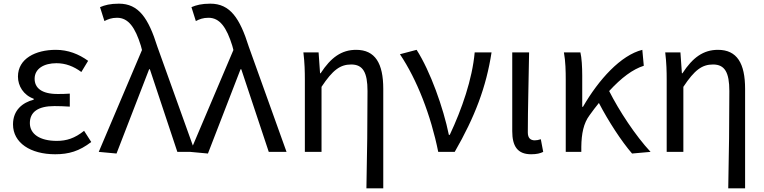

<svg xmlns="http://www.w3.org/2000/svg" viewBox="-20 -829 4171 1048"><path d="M281 13C356 13 413 -4 478 -54L439 -115C388 -74 343 -60 290 -60C198 -60 143 -97 143 -157C143 -218 188 -250 277 -250C304 -250 330 -249 361 -247V-318C335 -316 315 -316 294 -316C206 -316 169 -350 169 -399C169 -455 221 -484 288 -484C338 -484 382 -467 424 -436L461 -497C410 -534 351 -557 285 -557C174 -557 78 -509 78 -411C78 -360 108 -310 164 -290V-285C103 -269 51 -228 51 -150C51 -49 147 13 281 13Z M616 9 794 -451H798L948 0H1045L839 -574C790 -730 737 -809 629 -809C581 -809 552 -801 526 -790L550 -714C569 -724 589 -732 619 -732C681 -732 718 -679 749 -579L755 -556L519 0Z M1115 9 1293 -451H1297L1447 0H1544L1338 -574C1289 -730 1236 -809 1128 -809C1080 -809 1051 -801 1025 -790L1049 -714C1068 -724 1088 -732 1118 -732C1180 -732 1217 -679 1248 -579L1254 -556L1018 0Z M1980 199H2072V-344C2072 -483 2028 -557 1924 -557C1844 -557 1786 -515 1730 -429H1727L1719 -543H1636C1643 -486 1644 -438 1644 -394V0H1735V-355C1796 -447 1837 -477 1897 -477C1961 -477 1986 -434 1986 -332C1986 -175 1984 22 1980 199Z M2372 0H2462C2572 -191 2634 -354 2663 -543H2571C2558 -397 2501 -233 2435 -93H2430C2400 -240 2329 -440 2254 -557L2163 -533C2256 -395 2332 -199 2372 0Z M2879 13C2910 13 2929 8 2945 0L2932 -69C2920 -65 2909 -63 2899 -63C2876 -63 2861 -75 2861 -106C2861 -237 2866 -396 2868 -543H2776V-113C2776 -32 2804 13 2879 13Z M3068 0H3153V-28C3154 -99 3165 -156 3198 -200C3215 -224 3232 -246 3249 -267C3301 -167 3372 -58 3430 9L3531 0C3448 -89 3359 -225 3305 -332C3372 -405 3434 -451 3494 -470L3486 -557C3369 -528 3248 -395 3162 -246H3158V-416C3158 -464 3155 -514 3148 -543H3058C3067 -495 3068 -438 3068 -394Z M3955 199H4047V-344C4047 -483 4003 -557 3899 -557C3819 -557 3761 -515 3705 -429H3702L3694 -543H3611C3618 -486 3619 -438 3619 -394V0H3710V-355C3771 -447 3812 -477 3872 -477C3936 -477 3961 -434 3961 -332C3961 -175 3959 22 3955 199Z"/></svg>

Font: Source Han Sans TC
Style: Regular
Weight: 400
Designer: Ryoko NISHIZUKA 西塚涼子 (kana, bopomofo & ideographs); Paul D. Hunt (Latin, Greek & Cyrillic); Sandoll Communications 산돌커뮤니
Foundry: Adobe
Version: Version 2.002;hotconv 1.0.116;makeotfexe 2.5.65601